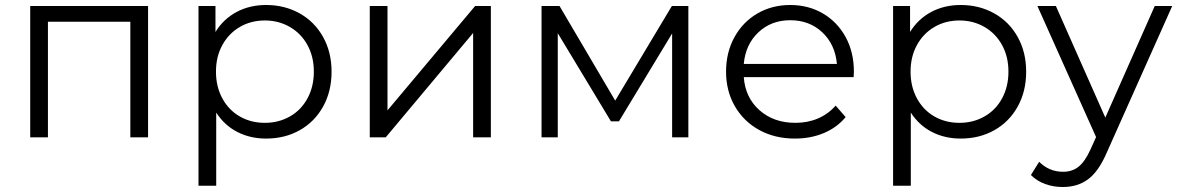

<svg xmlns="http://www.w3.org/2000/svg" viewBox="-20 -550 4725 769"><path d="M573 -526V0H502V-463H172V0H101V-526Z M1308 -263Q1308 -184 1274 -123Q1240 -62 1180.5 -28.5Q1121 5 1046 5Q982 5 930.5 -21.5Q879 -48 846 -99V194H775V-526H843V-422Q875 -474 927.5 -502Q980 -530 1046 -530Q1120 -530 1180 -496.5Q1240 -463 1274 -402Q1308 -341 1308 -263ZM1041 -468Q985 -468 940.5 -442Q896 -416 870.5 -369.5Q845 -323 845 -263Q845 -203 870.5 -156Q896 -109 940.5 -83.5Q985 -58 1041 -58Q1096 -58 1141 -83.5Q1186 -109 1211.5 -156Q1237 -203 1237 -263Q1237 -323 1211.5 -369.5Q1186 -416 1141 -442Q1096 -468 1041 -468Z M1461 -526H1532V-108L1883 -526H1946V0H1875V-418L1525 0H1461Z M2737 -526V0H2672V-416L2459 -64H2427L2214 -417V0H2149V-526H2221L2444 -147L2671 -526Z M3399 -241H2959Q2965 -159 3022 -108.5Q3079 -58 3166 -58Q3215 -58 3256 -75.5Q3297 -93 3327 -127L3367 -81Q3332 -39 3279.5 -17Q3227 5 3164 5Q3083 5 3020.5 -29.5Q2958 -64 2923 -125Q2888 -186 2888 -263Q2888 -340 2921.5 -401Q2955 -462 3013.5 -496Q3072 -530 3145 -530Q3218 -530 3276 -496Q3334 -462 3367 -401.5Q3400 -341 3400 -263ZM2959 -294H3332Q3325 -372 3273.5 -420.5Q3222 -469 3145 -469Q3069 -469 3017.5 -420.5Q2966 -372 2959 -294Z M4090 -263Q4090 -184 4056 -123Q4022 -62 3962.5 -28.5Q3903 5 3828 5Q3764 5 3712.5 -21.5Q3661 -48 3628 -99V194H3557V-526H3625V-422Q3657 -474 3709.5 -502Q3762 -530 3828 -530Q3902 -530 3962 -496.5Q4022 -463 4056 -402Q4090 -341 4090 -263ZM3823 -468Q3767 -468 3722.5 -442Q3678 -416 3652.5 -369.5Q3627 -323 3627 -263Q3627 -203 3652.5 -156Q3678 -109 3722.5 -83.5Q3767 -58 3823 -58Q3878 -58 3923 -83.5Q3968 -109 3993.5 -156Q4019 -203 4019 -263Q4019 -323 3993.5 -369.5Q3968 -416 3923 -442Q3878 -468 3823 -468Z M4675 -526 4412 63Q4380 137 4338 168Q4296 199 4237 199Q4199 199 4166 187Q4133 175 4109 151L4142 98Q4182 138 4238 138Q4274 138 4299.5 118Q4325 98 4347 50L4370 -1L4135 -526H4209L4407 -79L4605 -526Z"/></svg>

Font: APTA Sans Regular
Style: Regular
Weight: 400
Version: Version 7.200